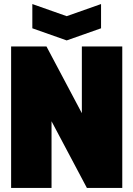

<svg xmlns="http://www.w3.org/2000/svg" viewBox="-20 -930 660 950"><path d="M35 0V-700H210L385 -370V-700H585V0H410L235 -330V0ZM480 -910V-790L310 -730L140 -790V-910L310 -850Z"/></svg>

Font: Tektur SemiCondensed Black
Style: Regular
Weight: 900
Width: 4
Designer: Adam Jagosz
Foundry: Adam Jagosz
Version: Version 1.005;gftools[0.9.30]